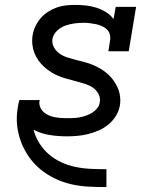

<svg xmlns="http://www.w3.org/2000/svg" viewBox="-20 -548 640 783"><path d="M413 215Q376 215 339.5 213Q303 211 269 203Q235 195 203 179.5Q171 164 145 142.5Q119 121 99 93Q79 65 66.5 32.5Q54 0 50 -35.5Q46 -71 52 -107Q53 -116 55 -124Q57 -132 59 -140H142Q142 -139 142 -138Q142 -137 141 -136Q139 -123 144 -111Q149 -99 158 -91Q167 -83 178 -78Q189 -73 201.5 -70.5Q214 -68 227 -67Q240 -66 253 -66Q266 -66 279 -66.5Q292 -67 305 -69.5Q318 -72 331 -76.5Q344 -81 355.5 -88Q367 -95 376 -106Q385 -117 387 -131Q390 -150 381 -166Q372 -182 357.5 -191.5Q343 -201 325.5 -206.5Q308 -212 290.5 -216.5Q273 -221 255 -226Q237 -231 220.5 -237.5Q204 -244 189 -253.5Q174 -263 161 -274.5Q148 -286 137.5 -300.5Q127 -315 120.5 -331.5Q114 -348 112 -366.5Q110 -385 113 -404Q116 -423 124.5 -441Q133 -459 146 -474Q159 -489 176 -500Q193 -511 211.5 -517.5Q230 -524 249 -526Q268 -528 287 -528Q309 -528 331 -525.5Q353 -523 373.5 -516.5Q394 -510 412.5 -498.5Q431 -487 443 -470L452 -520H535L505 -339H422L429 -384Q431 -397 427.5 -409Q424 -421 415 -429Q406 -437 394.5 -442Q383 -447 371 -449.5Q359 -452 346 -453.5Q333 -455 320 -455Q302 -455 283.5 -452.5Q265 -450 246.5 -443.5Q228 -437 213 -423Q198 -409 194 -390Q191 -371 200 -355Q209 -339 223.5 -329Q238 -319 255.5 -313.5Q273 -308 290.5 -303.5Q308 -299 325.5 -294.5Q343 -290 359.5 -283Q376 -276 391 -267Q406 -258 419 -246.5Q432 -235 442.5 -220.5Q453 -206 460 -190Q467 -174 469.5 -155.5Q472 -137 469 -118Q465 -96 453 -76Q441 -56 423 -41Q405 -26 383.5 -16.5Q362 -7 340 -1.5Q318 4 296.5 6Q275 8 253 8Q217 8 182 2.5Q147 -3 117 -19Q124 10 140.5 36Q157 62 179 81Q201 100 228.5 113Q256 126 286.5 132.5Q317 139 349 140.5Q381 142 413 142H414V215Z"/></svg>

Font: Iosevka Etoile Oblique
Style: Regular
Weight: 400
Italic angle: -9°
Designer: Belleve Invis
Foundry: Belleve Invis
Version: Version 15.5.2; ttfautohint (v1.8.4)